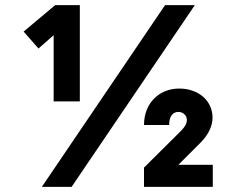

<svg xmlns="http://www.w3.org/2000/svg" viewBox="-20 -728 922 748"><path d="M291 -333V-708H195L72 -605L130 -539L189 -591V-333ZM143 0H259L739 -708H623ZM763 -174C794 -206 808 -239 808 -270C808 -334 755 -383 678 -383C601 -383 541 -327 541 -241H639C639 -276 654 -292 675 -292C693 -292 708 -279 708 -260C708 -249 703 -237 687 -220L541 -75V0H809V-86H675Z"/></svg>

Font: UULA Sans
Style: Bold
Weight: 700
Designer: Mohamed Gaber, Laura Garcia Mut
Foundry: Kief Type Foundry
Version: Version 3.006;hotconv 1.0.109;makeotfexe 2.5.65596